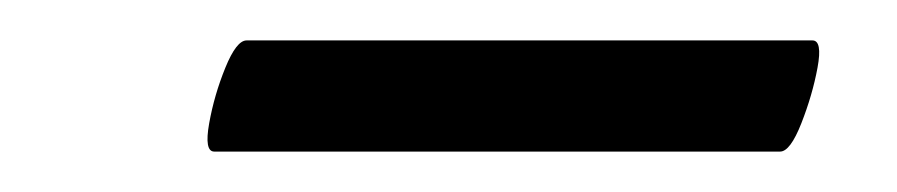

<svg xmlns="http://www.w3.org/2000/svg" viewBox="-20 -306 444 95"><path d="M86 -231Q81 -231 83.5 -245Q86 -259 91.5 -272.5Q97 -286 102 -286H382Q387 -286 384.5 -272.5Q382 -259 376.5 -245Q371 -231 366 -231Z"/></svg>

Font: Junicode
Style: Italic
Weight: 400
Italic angle: -11°
Designer: Peter S. Baker
Version: Version 2.100; ttfautohint (v1.8.4)